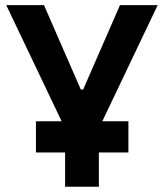

<svg xmlns="http://www.w3.org/2000/svg" viewBox="-20 -713 626 733"><path d="M117.2 -130.9H228.5V0H357.4V-130.9H470.2V-250H370.6L582 -693.4H438L297.4 -371.1H288.6L147.9 -693.4H3.9L215.3 -250H117.2Z"/></svg>

Font: Cascadia Code
Style: Bold
Weight: 700
Monospace: yes
Designer: Aaron Bell
Foundry: Saja Typeworks
Version: Version 2404.023